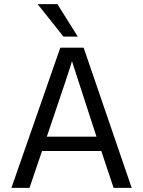

<svg xmlns="http://www.w3.org/2000/svg" viewBox="-20 -903 688 923"><path d="M354 -727H285L161 -883H256ZM205 -246H444L431 -285L326 -609Q314 -566 218 -284ZM526 0 467 -177H182L122 0H35L270 -674H382L613 0Z"/></svg>

Font: Hind Regular
Style: Regular
Weight: 400
Designer: Manushi Parikh, Satya Rajpurohit
Foundry: Indian Type Foundry
Version: Version 1.201;PS 1.0;hotconv 1.0.78;makeotf.lib2.5.61930; tt